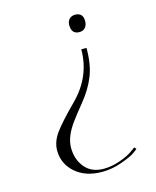

<svg xmlns="http://www.w3.org/2000/svg" viewBox="-111 -611 722 887"><g transform="rotate(-15 250.0 -167.0)"><path d="M268 200Q189 200 140.5 158Q92 116 91 52Q91 9 120.5 -31.5Q150 -72 223 -145Q320 -242 320 -372H345Q345 -293 323.5 -239Q302 -185 260.5 -134Q219 -83 204 -62Q156 2 156.5 56.5Q157 111 187 148Q219 188 278 188Q316 188 356 174Q396 160 418 144L439 129L447 138Q439 145 424 155.5Q409 166 362 183Q315 200 268 200ZM371 -494Q371 -474 360.5 -462.5Q350 -451 333 -451Q295 -451 295 -494Q295 -512 305.5 -523Q316 -534 333 -534Q371 -534 371 -494Z"/></g></svg>

Font: Antic Didone
Style: Regular
Weight: 400
Designer: Santiago Orozco
Foundry: Santiago Orozco
Version: Version 2.001